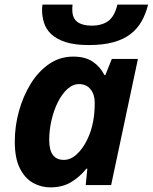

<svg xmlns="http://www.w3.org/2000/svg" viewBox="-20 -801 661 831"><path d="M198 10Q158 10 123 -9.5Q88 -29 66 -72.5Q44 -116 44 -188Q44 -255 62 -320Q80 -385 113 -438.5Q146 -492 192.5 -524Q239 -556 297 -556Q349 -556 381.5 -534Q414 -512 432 -476H436L464 -546H577L461 0H351L358 -71H354Q325 -35 287.5 -12.5Q250 10 198 10ZM256 -109Q286 -109 312 -133Q338 -157 356.5 -194.5Q375 -232 383 -275Q390 -311 390 -357Q390 -392 372 -414.5Q354 -437 322 -437Q295 -437 271.5 -415.5Q248 -394 230.5 -359Q213 -324 203 -281Q193 -238 193 -195Q193 -109 256 -109ZM162 -758Q162 -764 162.5 -770Q163 -776 164 -781H294Q293 -773 293 -768Q293 -763 293 -758Q293 -722 315 -706Q337 -690 376 -690Q421 -690 448.5 -710Q476 -730 488 -781H621Q611 -741 593 -709Q575 -677 545.5 -654Q516 -631 471.5 -618.5Q427 -606 364 -606Q303 -606 263.5 -619Q224 -632 201.5 -653.5Q179 -675 170.5 -702.5Q162 -730 162 -758Z"/></svg>

Font: BC Sans
Style: Bold Italic
Weight: 700
Italic angle: -12°
Designer: Monotype Design Team
Province of B.C.
Foundry: Monotype Imaging Inc.
Version: Version 2.000;GOOG;noto-source:20170915:90ef993387c0